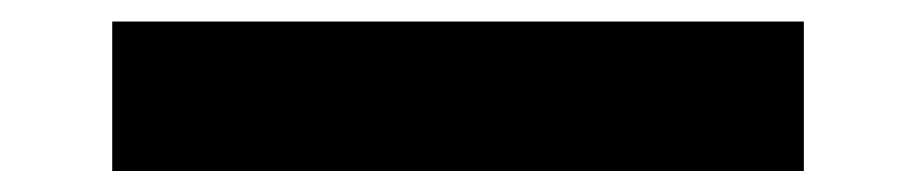

<svg xmlns="http://www.w3.org/2000/svg" viewBox="-20 31 864 181"><path d="M85.8 192.2V51.3H737.8V192.2Z"/></svg>

Font: Lexend Mega
Style: Regular
Weight: 400
Designer: Bonnie Shaver-Troup, Thomas Jockin
Foundry: Lexend
Version: Version 1.007